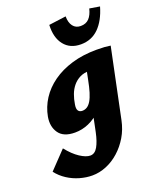

<svg xmlns="http://www.w3.org/2000/svg" viewBox="-239 -795 974 1187"><g transform="rotate(-20 248.5 -201.5)"><path d="M160 289Q120 289 78 277Q36 265 -1 241Q-38 217 -64 183L45 69Q84 118 123 143.5Q162 169 190 169Q220 169 239 135.5Q258 102 270 45L304 -120L429 -277Q414 -212 386 -160.5Q358 -109 321 -72Q284 -35 240.5 -16Q197 3 150 3Q75 3 44.5 -40.5Q14 -84 25 -147Q36 -207 69.5 -259Q103 -311 157.5 -350Q212 -389 285.5 -411Q359 -433 449 -433Q480 -433 501 -431.5Q522 -430 540 -427L445 29Q433 87 405 134Q377 181 338 216Q299 251 253 270Q207 289 160 289ZM238 -108Q255 -108 269.5 -117Q284 -126 296 -146Q308 -166 318 -198.5Q328 -231 337 -278L357 -377L416 -318Q403 -324 390.5 -325Q378 -326 365 -326Q327 -326 300 -312.5Q273 -299 254 -276Q235 -253 224 -223.5Q213 -194 208 -161Q203 -133 211.5 -120.5Q220 -108 238 -108ZM371 -497Q300 -497 261.5 -545.5Q223 -594 227 -677L340 -692Q340 -651 358 -627.5Q376 -604 408 -604Q443 -604 463.5 -625.5Q484 -647 494 -688L561 -677Q536 -591 488.5 -544Q441 -497 371 -497Z"/></g></svg>

Font: Ysabeau Infant Black
Style: Italic
Weight: 900
Italic angle: -12°
Designer: Christian Thalmann (Catharsis Fonts)
Version: Version 2.001;gftools[0.9.30]; featfreeze: ss01,ss02,lnum